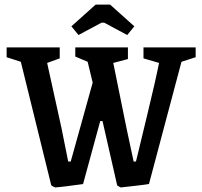

<svg xmlns="http://www.w3.org/2000/svg" viewBox="-20 -811 881 839"><path d="M204 -1 71 -541 9 -561V-604H241V-556L186 -536L249 -250Q258 -206 278 -105H289Q293 -121 323 -227Q372 -402 385 -450L363 -541L309 -564V-604H539V-553L475 -536L533 -250Q543 -206 564 -105H574L579 -125Q586 -155 623 -307.5Q660 -460 675 -536L607 -556V-604H835V-561L773 -541L631 -7Q599 -2 562 2Q525 6 509 8Q505 8 492 -1L428 -282H418L343 -7Q311 -2 274 2.5Q237 7 221 8Q218 8 204 -1ZM292 -696 398 -791H461L567 -696L536 -658L435 -712H424L323 -658Z"/></svg>

Font: Grenze Medium
Style: Regular
Weight: 500
Designer: Renata Polastri
Foundry: Omnibus-Type
Version: Version 1.002; ttfautohint (v1.8)